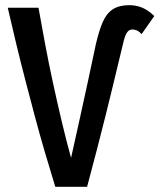

<svg xmlns="http://www.w3.org/2000/svg" viewBox="-20 -723 617 743"><path d="M194 0Q174 -65 154 -133Q134 -201 115.5 -270.5Q97 -340 78.5 -411Q60 -482 43 -552.5Q26 -623 10 -693H129Q141 -625 155 -550.5Q169 -476 185.5 -400Q202 -324 219.5 -250.5Q237 -177 255 -112Q273 -192 289 -265Q305 -338 320.5 -409Q336 -480 351 -552Q363 -604 377.5 -637.5Q392 -671 416.5 -687Q441 -703 480 -703Q507 -703 530 -693.5Q553 -684 577 -661L528 -591Q519 -601 510 -605Q501 -609 493 -609Q480 -609 472.5 -598.5Q465 -588 459.5 -567.5Q454 -547 447 -516Q432 -453 417.5 -393.5Q403 -334 388 -273.5Q373 -213 355.5 -146Q338 -79 317 0Z"/></svg>

Font: Ubuntu Sans Mono Medium
Style: Regular
Weight: 500
Monospace: yes
Designer: Dalton Maag Ltd
Foundry: Dalton Maag Ltd
Version: Version 1.006